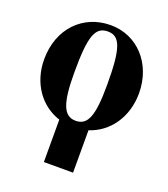

<svg xmlns="http://www.w3.org/2000/svg" viewBox="-127 -564 753 859"><g transform="rotate(20 250.0 -134.0)"><path d="M181 205H320V3C412 -26 476 -115 476 -229C476 -371 380 -473 254 -473C122 -473 25 -374 25 -228C25 -113 90 -26 181 3ZM251 -442C310 -442 329 -389 329 -218C329 -69 309 -17 251 -17C193 -17 172 -73 172 -218C172 -389 190 -442 251 -442Z"/></g></svg>

Font: STIXGeneral
Style: Bold
Weight: 700
Designer: MicroPress Inc., with final additions and corrections provided by Coen Hoffman, Elsevier (retired)
Version: Version 1.1.0